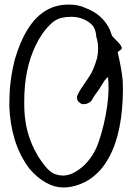

<svg xmlns="http://www.w3.org/2000/svg" viewBox="-20 -806 576 835"><path d="M252.9 -784.7Q266.6 -786.1 279.8 -786.1Q322.3 -786.1 352.5 -771Q387.2 -758.3 415 -734.4Q442.9 -709 458 -676.3Q458.5 -674.3 460.2 -669.4Q461.9 -664.6 463.4 -660.4Q464.8 -656.2 465.8 -654.3Q467.8 -648.9 471.7 -645Q478 -637.7 485.4 -630.9Q493.2 -623.5 500.5 -614.7Q506.8 -606.9 509.8 -598.1Q510.3 -593.8 505.9 -589.8Q500.5 -586.4 495.6 -583Q490.7 -579.6 492.7 -574.7Q509.3 -504.4 513.7 -454.1Q514.6 -430.7 514.6 -415.5Q514.6 -373.5 510.7 -332Q495.6 -159.7 417.5 -67.9Q405.3 -54.2 386.2 -38.1Q370.1 -25.4 350.1 -14.6Q301.3 9.3 256.3 9.3Q217.8 9.3 181.6 -10.7Q141.1 -33.2 108.4 -71.8Q65.9 -127.9 43.9 -199.2Q22.9 -269.5 20.5 -345.2Q21 -389.2 22.9 -418.9Q27.3 -478 43.9 -545.9Q67.4 -625.5 98.1 -674.8Q115.7 -704.1 138.7 -728Q188 -777.3 252.9 -784.7ZM197.8 -698.7Q161.1 -663.1 134.3 -606.9Q85.4 -504.9 85.4 -365.2Q85.4 -336.4 86.4 -321.3Q91.3 -231.4 129.4 -156.2Q131.8 -151.9 137.7 -141.1Q143.6 -130.4 146.5 -125Q176.3 -79.6 194.3 -64.5Q207.5 -52.7 223.6 -47.4Q238.3 -42.5 254.4 -42.5Q279.3 -42.5 305.2 -57.1Q337.4 -75.2 361.3 -103.5Q385.3 -131.3 400.9 -167Q416.5 -205.6 430.2 -261.2Q452.1 -352.5 452.1 -425.3Q452.1 -446.8 449.7 -471.2Q445.8 -468.3 443.8 -466.3Q434.1 -456.5 423.8 -438.7Q413.6 -420.9 406.2 -411.1Q389.6 -389.2 381.3 -374Q377 -364.7 366.2 -358.9Q355.5 -353 342.8 -353Q338.4 -353 334.5 -353.5Q325.2 -360.4 321.8 -363.3Q313.5 -371.6 314.9 -386.7Q322.3 -407.2 344.2 -437.5Q364.7 -467.8 371.1 -477.5Q387.2 -502.9 401.9 -552.2Q406.7 -573.2 406.7 -594.7Q406.7 -621.6 398.9 -645.5Q397.5 -672.4 385.7 -691.4Q372.1 -709 346.9 -720.9Q321.8 -732.9 289.6 -732.9Q266.6 -732.9 248 -728.5Q220.2 -722.2 197.8 -698.7Z"/></svg>

Font: Avessa
Style: Medium
Weight: 500
Designer: Arman Khorramak
Foundry: Arman Khorramak
Version: Version 1.000; ttfautohint (v1.8.1)